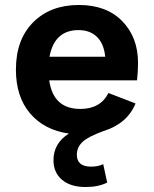

<svg xmlns="http://www.w3.org/2000/svg" viewBox="-20 -530 619 772"><path d="M535 -277Q535 -243 531 -207H178Q194 -92 303 -92Q384 -92 416 -156L525 -114Q492 -33 396 -3Q335 19 312 40.5Q289 62 289 92Q289 140 346 140Q375 140 395 130L411 204Q376 222 324 222Q264 222 229.5 193Q195 164 195 114Q195 46 257 7Q158 -7 101 -74Q44 -141 44 -250Q44 -371 113.5 -440.5Q183 -510 297 -510Q408 -510 471.5 -445Q535 -380 535 -277ZM296 -409Q199 -409 179 -302H403Q398 -354 370 -381.5Q342 -409 296 -409Z"/></svg>

Font: Elaine Sans SemiBold
Style: Regular
Weight: 600
Designer: Wei Huang
Foundry: Wei Huang
Version: Version 2.001;December 24, 2019;FontCreator 12.0.0.2547 64-b